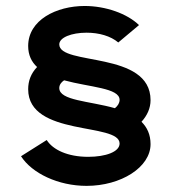

<svg xmlns="http://www.w3.org/2000/svg" viewBox="-20 -623 579 642"><path d="M453.1 -215.8C472.2 -236.8 483.4 -261.2 483.4 -288.1C483.4 -454.1 178.2 -402.3 178.2 -474.6C178.2 -497.6 219.2 -513.7 269.5 -513.7C311.5 -513.7 350.1 -502.4 375.5 -481L444.8 -539.1C405.3 -577.6 333 -603 263.2 -603C168.5 -603 74.2 -556.2 74.2 -469.2C74.2 -439 85.4 -416 104 -398.9C83.5 -377.4 74.2 -352.5 74.2 -324.7C74.2 -165 379.9 -214.4 379.9 -143.1C379.9 -115.2 333 -98.6 274.9 -98.6C206.5 -98.6 156.7 -122.1 136.2 -154.8L50.3 -100.6C86.9 -43.5 174.8 -1.5 269.5 -1.5C384.3 -1.5 483.4 -63.5 483.4 -141.1C483.4 -173.3 471.7 -197.3 453.1 -215.8ZM178.2 -328.6C178.2 -338.9 184.1 -347.7 194.3 -354.5C279.8 -331.1 379.9 -329.1 379.9 -289.1C379.9 -279.3 374.5 -269.5 364.3 -261.2C278.3 -285.6 178.2 -286.6 178.2 -328.6Z"/></svg>

Font: Now Black
Style: Regular
Weight: 400
Designer: Alfredo Marco Pradil
Foundry: Alfredo Marco Pradil
Version: Version 1.200;hotconv 1.0.109;makeotfexe 2.5.65596